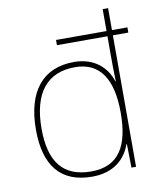

<svg xmlns="http://www.w3.org/2000/svg" viewBox="-86 -921 753 906"><g transform="rotate(-10 291.0 -468.0)"><path d="M283 -83C388 -83 444 -139 468 -206H470L472 -93H494V-723H568V-748H494V-853H468V-748H226V-723H468V-636C468 -594 468 -552 470 -507H468C446 -577 387 -631 291 -631C141 -631 59 -530 59 -347C59 -176 131 -83 283 -83ZM283 -108C149 -108 86 -187 86 -347C86 -520 159 -606 291 -606C410 -606 467 -519 467 -359V-356C467 -200 416 -108 283 -108Z"/></g></svg>

Font: Noto Sans Telugu UI Thin
Style: Regular
Weight: 100
Designer: Jelle Bosma - Monotype Design Team
Foundry: Monotype Imaging Inc.
Version: Version 2.005